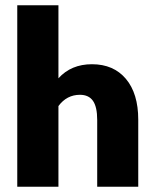

<svg xmlns="http://www.w3.org/2000/svg" viewBox="-20 -713 566 733"><path d="M331.1 -467.8Q413.6 -467.8 460.7 -411.9Q507.8 -356 507.8 -255.9V0H351.1V-254.9Q351.1 -304.7 335 -327.9Q318.8 -351.1 285.2 -351.1Q234.9 -351.1 203.1 -308.1V0H45.9V-692.9H203.1V-414.1Q251.5 -467.8 331.1 -467.8Z"/></svg>

Font: Fira Sans Compressed
Style: Bold
Weight: 700
Width: 1
Designer: Carrois Corporate & Edenspiekermann AG
Foundry: Carrois Corporate GbR & Edenspiekermann AG
Version: Version 4.203;PS 004.203;hotconv 1.0.88;makeotf.lib2.5.64775